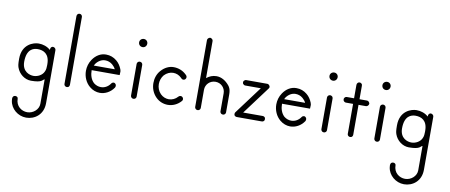

<svg xmlns="http://www.w3.org/2000/svg" viewBox="-63 -706 2771 1182"><g transform="rotate(10 1323.0 -114.5)"><path d="M34 -121C34 -87 36 -78 40 -66C53 -29 89 0 129 0C202.2 0 197.4 -19.6 211 -23V130C211 165.2 177.3 195 140 195C104 195 68 169.6 68 123C68 114 60 109 51 109C40.8 109 34 116.6 34 128C34 132 35 137 35 141C41.3 190.5 87.4 229 139 229C191.5 229 245 192.5 245 120V-212C245 -221 236 -229 227 -229C224 -229 211 -227.7 211 -207C191 -225 164 -234 137 -234C104.8 -234 34 -212.5 34 -121ZM211 -118C211 -116.2 211 -113.8 211 -111.1C211 -100.1 210.4 -83 204 -71C193 -46 165 -32 139 -32C116.6 -32 68 -44.7 68 -108C68 -186.8 109.4 -199 137 -199C172.4 -199 211 -182.8 211 -118Z M353 -458C343 -458 336 -450 336 -440V-17C336 -11 339 -5 345 -2C347 -1 350 0 353 0C356 0 359 -1 362 -2C367 -5 370 -11 370 -17V-440C370 -445 369 -449 365 -453C362 -456 358 -458 353 -458Z M559 -239H555C524 -239 494 -221 474 -191C459 -169 452 -144 452 -119C452 -83 467 -47 495 -24C514 -8 537 0 559 0C592 0 625 -17 646 -48C649 -53 650 -60 648 -66C645 -72 640 -77 634 -77C628 -77 622 -74 619 -69C604 -47 582 -36 560 -36C544 -36 529 -41 515 -52C494 -71 486 -100 486 -129H661C661 -139 662 -145 662 -151C662 -154 661 -156 661 -159H660C660 -161 660 -163 659 -165C651 -185 640 -202 624 -215C605 -231 582 -239 559 -239ZM558 -203C574 -203 590 -198 604 -186C613 -178 620 -170 625 -159H494C496 -163 498 -166 500 -170C515 -191 536 -203 558 -203Z M769 -232C760 -232 752 -224 752 -215V-17C752 -11 756 -5 761 -2C764 -1 767 0 770 0C773 0 776 -1 778 -2C784 -5 787 -11 787 -17V-215C787 -219 785 -224 782 -227C778 -230 774 -232 769 -232ZM795 -349C795 -363 784 -374 770 -374C755 -374 744 -363 744 -349C744 -334 755 -323 770 -323C784 -323 795 -334 795 -349Z M980 -235C952 -235 924 -221 903 -197C883 -175 874 -146 874 -117C874 -86 885 -55 909 -31C930 -10 957 0 984 0C1014 0 1044 -13 1066 -38C1069 -41 1071 -45 1071 -50C1071 -52 1070 -53 1070 -55C1068 -61 1063 -66 1057 -67C1051 -68 1044 -66 1040 -61C1025 -44 1005 -35 984 -35C966 -35 947 -42 932 -57C916 -73 908 -95 908 -117C908 -138 915 -158 928 -174C944 -191 964 -200 984 -200C1003 -200 1021 -193 1036 -178L1039 -175C1043 -170 1050 -168 1056 -170C1062 -171 1066 -176 1068 -182C1070 -188 1068 -195 1064 -199C1063 -201 1061 -202 1060 -203C1038 -225 1009 -235 980 -235Z M1250 -226C1226 -226 1205 -217 1188 -203V-434C1188 -440 1185 -446 1179 -449C1177 -451 1174 -452 1171 -452C1168 -452 1165 -451 1162 -449C1157 -446 1153 -440 1153 -434V-150V-130V-17C1153 -11 1157 -5 1162 -2C1165 -1 1168 0 1171 0C1174 0 1177 -1 1179 -2C1185 -5 1188 -11 1188 -17V-130C1188 -164 1215 -191 1250 -191C1284 -191 1311 -164 1311 -130V-17C1311 -11 1315 -5 1320 -2C1323 -1 1326 0 1329 0C1332 0 1335 -1 1337 -2C1343 -5 1346 -11 1346 -17V-130C1346 -164 1334 -178 1329 -184C1309 -208 1282 -226 1250 -226Z M1434 -234C1428 -234 1423 -231 1419 -226C1416 -220 1416 -214 1419 -208C1423 -203 1428 -200 1434 -200H1531L1402 -27C1400 -24 1399 -21 1399 -17C1399 -15 1399 -12 1400 -9C1403 -4 1409 0 1416 0H1572C1578 0 1584 -3 1587 -8C1588 -11 1589 -14 1589 -17C1589 -20 1588 -23 1587 -26C1584 -31 1578 -34 1572 -34H1450L1579 -207C1583 -212 1584 -218 1581 -223C1578 -229 1572 -234 1566 -234Z M1749 -239H1745C1714 -239 1684 -221 1664 -191C1649 -169 1642 -144 1642 -119C1642 -83 1657 -47 1685 -24C1704 -8 1727 0 1749 0C1782 0 1815 -17 1836 -48C1839 -53 1840 -60 1838 -66C1835 -72 1830 -77 1824 -77C1818 -77 1812 -74 1809 -69C1794 -47 1772 -36 1750 -36C1734 -36 1719 -41 1705 -52C1684 -71 1676 -100 1676 -129H1851C1851 -139 1852 -145 1852 -151C1852 -154 1851 -156 1851 -159H1850C1850 -161 1850 -163 1849 -165C1841 -185 1830 -202 1814 -215C1795 -231 1772 -239 1749 -239ZM1748 -203C1764 -203 1780 -198 1794 -186C1803 -178 1810 -170 1815 -159H1684C1686 -163 1688 -166 1690 -170C1705 -191 1726 -203 1748 -203Z M1959 -232C1950 -232 1942 -224 1942 -215V-17C1942 -11 1946 -5 1951 -2C1954 -1 1957 0 1960 0C1963 0 1966 -1 1968 -2C1974 -5 1977 -11 1977 -17V-215C1977 -219 1975 -224 1972 -227C1968 -230 1964 -232 1959 -232ZM1985 -349C1985 -363 1974 -374 1960 -374C1945 -374 1934 -363 1934 -349C1934 -334 1945 -323 1960 -323C1974 -323 1985 -334 1985 -349Z M2124 -341C2115 -341 2107 -333 2107 -323V-239H2062C2056 -239 2050 -236 2047 -230C2045 -228 2045 -225 2045 -222C2045 -219 2045 -216 2047 -213C2050 -208 2056 -204 2062 -204H2107V-17C2107 -11 2110 -5 2116 -2C2118 -1 2121 0 2124 0C2127 0 2130 -1 2133 -2C2138 -5 2141 -11 2141 -17V-204H2187C2193 -204 2199 -208 2202 -213C2204 -216 2205 -219 2205 -222C2205 -225 2204 -228 2202 -230C2199 -236 2193 -239 2187 -239H2141V-323C2141 -328 2140 -333 2136 -336C2133 -339 2129 -341 2124 -341Z M2290 -232C2281 -232 2273 -224 2273 -215V-17C2273 -11 2277 -5 2282 -2C2285 -1 2288 0 2291 0C2294 0 2297 -1 2299 -2C2305 -5 2308 -11 2308 -17V-215C2308 -219 2306 -224 2303 -227C2299 -230 2295 -232 2290 -232ZM2316 -349C2316 -363 2305 -374 2291 -374C2276 -374 2265 -363 2265 -349C2265 -334 2276 -323 2291 -323C2305 -323 2316 -334 2316 -349Z M2396 -121C2396 -87 2398 -78 2402 -66C2415 -29 2451 0 2491 0C2564.2 0 2559.4 -19.6 2573 -23V130C2573 165.2 2539.3 195 2502 195C2466 195 2430 169.6 2430 123C2430 114 2422 109 2413 109C2402.8 109 2396 116.6 2396 128C2396 132 2397 137 2397 141C2403.3 190.5 2449.4 229 2501 229C2553.5 229 2607 192.5 2607 120V-212C2607 -221 2598 -229 2589 -229C2586 -229 2573 -227.7 2573 -207C2553 -225 2526 -234 2499 -234C2466.8 -234 2396 -212.5 2396 -121ZM2573 -118C2573 -116.2 2573 -113.8 2573 -111.1C2573 -100.1 2572.4 -83 2566 -71C2555 -46 2527 -32 2501 -32C2478.6 -32 2430 -44.7 2430 -108C2430 -186.8 2471.4 -199 2499 -199C2534.4 -199 2573 -182.8 2573 -118Z"/></g></svg>

Font: LetsTrace
Style: basic
Weight: 500
Version: Version 002.000